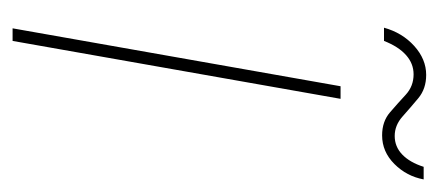

<svg xmlns="http://www.w3.org/2000/svg" viewBox="-216 -481 697 305"><g transform="rotate(90 132.5 -328.5)"><path d="M25 0 117 -521H137L45 0ZM24 -590Q32 -619 53 -638Q74 -657 99 -657Q121 -657 136 -644.5Q151 -632 165 -619.5Q179 -607 196 -607Q213 -607 225.5 -619Q238 -631 245 -653H265Q260 -626 240.5 -606.5Q221 -587 195 -587Q173 -587 158.5 -599.5Q144 -612 130.5 -624.5Q117 -637 98 -637Q81 -637 67.5 -625Q54 -613 45 -590Z"/></g></svg>

Font: DM Sans 10pt Thin
Style: Italic
Weight: 250
Italic angle: -10°
Version: Version 4.004;gftools[0.9.30]